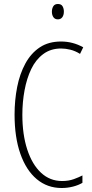

<svg xmlns="http://www.w3.org/2000/svg" viewBox="-20 -932 461 962"><path d="M286 -689Q234 -689 196.5 -661Q159 -633 136.5 -586Q114 -539 103 -479.5Q92 -420 92 -357Q92 -258 116.5 -183Q141 -108 185.5 -66.5Q230 -25 291 -25Q324 -25 350 -34.5Q376 -44 393 -53V-16Q373 -4 345.5 3Q318 10 289 10Q217 10 164 -34.5Q111 -79 82 -161.5Q53 -244 53 -358Q53 -430 66 -496Q79 -562 107 -613.5Q135 -665 179 -694.5Q223 -724 286 -724Q345 -724 397 -695L381 -662Q357 -677 332.5 -683Q308 -689 286 -689ZM270 -912Q287 -912 293.5 -900.5Q300 -889 300 -874Q300 -856 292 -845.5Q284 -835 270 -835Q255 -835 247.5 -846Q240 -857 240 -873Q240 -889 247 -900.5Q254 -912 270 -912Z"/></svg>

Font: Noto Sans Gujarati ExtraCondensed ExtraLight
Style: Regular
Weight: 200
Width: 2
Designer: Jelle Bosma - Monotype Design Team, Universal Thirst
Foundry: Monotype Imaging Inc.
Version: Version 2.106; ttfautohint (v1.8.4.7-5d5b)